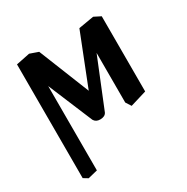

<svg xmlns="http://www.w3.org/2000/svg" viewBox="-155 -578 907 933"><g transform="rotate(-30 299.0 -111.5)"><path d="M417 -6.8V-285.2L307.1 -14.2Q298.3 3.9 271 3.9Q247.1 3.9 236.8 -14.2L132.8 -263.2V210L79.1 223.1L54.2 208V-430.2L130.9 -445.8L178.2 -429.2L292 -145Q385.7 -381.8 404.8 -431.2L490.2 -445.8L527.8 -426.8V-4.9L436 22.9Z"/></g></svg>

Font: Common Serif
Style: Bold
Weight: 700
Designer: Philipp H. Poll, Khaled Hosny
Foundry: Stefan Peev, Context Ltd.
Version: Version 1.026